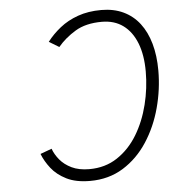

<svg xmlns="http://www.w3.org/2000/svg" viewBox="-52 -761 755 821"><g transform="rotate(-5 325.5 -350.0)"><path d="M302 12Q241.5 12 201 -8.2Q160.5 -28.5 136.5 -59.2Q112.5 -90 100.5 -121.5L149.5 -139.5Q158.5 -114.5 177.5 -91.5Q196.5 -68.5 227.5 -53.5Q258.5 -38.5 303 -38.5Q371.5 -38.5 423.2 -72.8Q475 -107 509.8 -164.2Q544.5 -221.5 562 -291.8Q579.5 -362 579.5 -433.5Q579.5 -504.5 559.5 -555.5Q539.5 -606.5 502 -634Q464.5 -661.5 410.5 -661.5Q341.5 -661.5 296.5 -634.2Q251.5 -607 220.5 -570L177.5 -596Q201.5 -627.5 234.8 -654Q268 -680.5 312.2 -696.2Q356.5 -712 412.5 -712Q466 -712 507.2 -692.5Q548.5 -673 576.5 -636.5Q604.5 -600 619 -548.5Q633.5 -497 633.5 -433Q633.5 -352.5 612.2 -273.5Q591 -194.5 548.8 -129.8Q506.5 -65 444.5 -26.5Q382.5 12 302 12Z"/></g></svg>

Font: Overpass ExtraLight
Style: Italic
Weight: 250
Italic angle: -10°
Designer: Delve Withrington, Dave Bailey, Thomas Jockin
Foundry: Delve Fonts LLC
Version: Version 4.000